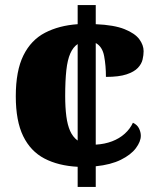

<svg xmlns="http://www.w3.org/2000/svg" viewBox="-20 -734 609 754"><path d="M285 -79Q209 -83 154.5 -111.5Q100 -140 71 -199.5Q42 -259 42 -356Q42 -456 72 -516.5Q102 -577 157 -605.5Q212 -634 285 -639V-714H356V-639Q428 -636 469 -619.5Q510 -603 527 -580Q544 -557 544 -533Q544 -518 540 -500.5Q536 -483 521.5 -467.5Q507 -452 477 -442Q447 -432 396 -432Q396 -476 389 -513.5Q382 -551 356 -565V-166Q391 -168 420 -179Q449 -190 470 -209Q491 -228 502 -252Q519 -244 526 -229.5Q533 -215 533 -201Q533 -178 513.5 -152Q494 -126 454.5 -106.5Q415 -87 356 -81V0H285ZM285 -561Q267 -549 256 -524Q245 -499 240.5 -458Q236 -417 236 -357Q236 -312 240.5 -277.5Q245 -243 255.5 -219.5Q266 -196 285 -182Z"/></svg>

Font: Noto Serif Bengali Black
Style: Regular
Weight: 900
Version: Version 2.003